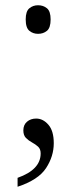

<svg xmlns="http://www.w3.org/2000/svg" viewBox="-20 -556 294 732"><path d="M125 -427Q106 -427 92 -438.5Q78 -450 78 -482Q78 -513 92 -524.5Q106 -536 125 -536Q145 -536 159 -524.5Q173 -513 173 -482Q173 -450 159 -438.5Q145 -427 125 -427ZM47 156V122Q135 91 135 29Q135 12 125 3Q115 -6 102 -13Q89 -20 79 -30Q69 -40 69 -59Q69 -80 83 -92Q97 -104 118 -104Q144 -104 164.5 -80.5Q185 -57 185 -10Q185 40 155.5 85Q126 130 47 156Z"/></svg>

Font: Noto Serif Malayalam Light
Style: Regular
Weight: 300
Designer: Indian type Foundry, Jelle Bosma, Monotype Design Team
Foundry: Monotype Imaging Inc.
Version: Version 2.104; ttfautohint (v1.8.4.7-5d5b)